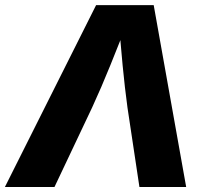

<svg xmlns="http://www.w3.org/2000/svg" viewBox="-45 -748 830 768"><path d="M-25.4 0 339.4 -727.5H569.8L699.7 0H512.7L464.8 -318.4Q454.1 -397 445.6 -485.6Q437 -574.2 430.2 -670.4H469.7Q432.1 -575.2 396.2 -486.6Q360.4 -397.9 323.7 -318.4L172.9 0Z"/></svg>

Font: Inter 17pt ExtraBold
Style: Italic
Weight: 800
Italic angle: -9.3988°
Version: Version 4.001;git-66647c0bb